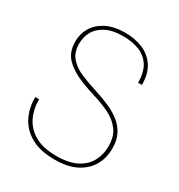

<svg xmlns="http://www.w3.org/2000/svg" viewBox="-171 -828 893 957"><g transform="rotate(30 275.0 -350.0)"><path d="M282 12Q199 12 146 -18Q93 -48 68 -98.5Q43 -149 44 -210H66Q65 -156 86.5 -110Q108 -64 155.5 -36Q203 -8 281 -8Q352 -8 396.5 -31Q441 -54 462 -93Q483 -132 483 -179Q483 -237 456.5 -271.5Q430 -306 388.5 -326.5Q347 -347 299 -361.5Q251 -376 209 -393Q151 -416 114.5 -452Q78 -488 78 -550Q78 -594 99.5 -630.5Q121 -667 165 -689.5Q209 -712 274 -712Q330 -712 375 -693Q420 -674 447 -633.5Q474 -593 474 -528H452Q452 -589 428.5 -625Q405 -661 364.5 -676.5Q324 -692 274 -692Q211 -692 172.5 -671.5Q134 -651 117 -619Q100 -587 100 -550Q100 -500 126.5 -470Q153 -440 195 -422Q237 -404 285.5 -389Q334 -374 379 -354Q414 -338 442.5 -315.5Q471 -293 488 -260Q505 -227 505 -179Q505 -125 480.5 -82Q456 -39 407 -13.5Q358 12 282 12Z"/></g></svg>

Font: DM Sans 24pt Thin
Style: Regular
Weight: 250
Designer: Colophon Foundry, Jonny Pinhorn
Foundry: Colophon Foundry
Version: Version 4.004;gftools[0.9.30]